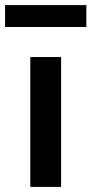

<svg xmlns="http://www.w3.org/2000/svg" viewBox="-61 -734 359 754"><path d="M58 0V-510H179V0ZM-41 -628V-714H278V-628Z"/></svg>

Font: Instrument Sans SemiCondensed SemiBold
Style: Regular
Weight: 600
Width: 4
Designer: Rodrigo Fuenzalida
Foundry: fragTYPE
Version: Version 1.000;gftools[0.9.28]